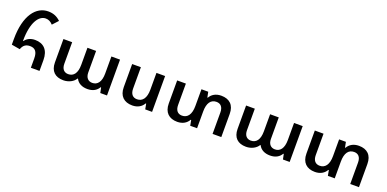

<svg xmlns="http://www.w3.org/2000/svg" viewBox="-7 -1630 5043 2502"><g transform="rotate(20 2514.5 -379.0)"><path d="M397 0H517V-150C517 -289 445 -360 326 -360C258 -360 211 -330 186 -293L181 -294C181 -557 269 -670 361 -670C400 -670 431 -654 461 -621L533 -699C484 -746 431 -768 361 -768C195 -768 61 -607 61 -275V-198L178 -178C201 -243 241 -262 293 -262C361 -262 397 -222 397 -129Z M849 9C923 9 989 -27 1017 -76H1023C1051 -20 1108 9 1183 9C1262 9 1312 -26 1338 -72H1345L1360 0H1453V-497H1333V-260C1333 -145 1287 -88 1215 -88C1160 -88 1121 -125 1121 -199V-497H1001V-260C1001 -144 956 -88 881 -88C826 -88 789 -125 789 -199V-497H668V-173C668 -53 735 9 849 9Z M2078 -497H1958V-264C1958 -147 1912 -87 1836 -87C1778 -87 1742 -125 1742 -201V-497H1621V-177C1621 -55 1690 10 1805 10C1882 10 1935 -26 1962 -75H1969L1983 0H2078Z M2855 -507C2777 -507 2724 -471 2697 -422H2691L2676 -497H2582V-264C2582 -147 2536 -87 2460 -87C2402 -87 2366 -125 2366 -201V-497H2245V-177C2245 -55 2314 10 2429 10C2506 10 2559 -26 2586 -75H2593L2607 0H2702V-233C2702 -350 2746 -410 2823 -410C2881 -410 2917 -373 2917 -296V0H3038V-321C3038 -443 2970 -507 2855 -507Z M3382 9C3456 9 3522 -27 3550 -76H3556C3584 -20 3641 9 3716 9C3795 9 3845 -26 3871 -72H3878L3893 0H3986V-497H3866V-260C3866 -145 3820 -88 3748 -88C3693 -88 3654 -125 3654 -199V-497H3534V-260C3534 -144 3489 -88 3414 -88C3359 -88 3322 -125 3322 -199V-497H3201V-173C3201 -53 3268 9 3382 9Z M4764 -507C4686 -507 4633 -471 4606 -422H4600L4585 -497H4491V-264C4491 -147 4445 -87 4369 -87C4311 -87 4275 -125 4275 -201V-497H4154V-177C4154 -55 4223 10 4338 10C4415 10 4468 -26 4495 -75H4502L4516 0H4611V-233C4611 -350 4655 -410 4732 -410C4790 -410 4826 -373 4826 -296V0H4947V-321C4947 -443 4879 -507 4764 -507Z"/></g></svg>

Font: Noto Sans Armenian Semi
Style: Regular
Weight: 600
Designer: Monotype Design Team
Foundry: Monotype Imaging Inc.
Version: Version 1.901